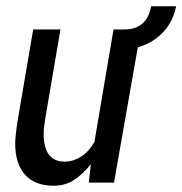

<svg xmlns="http://www.w3.org/2000/svg" viewBox="-20 -583 582 613"><path d="M151.5 10Q91.5 10 60 -25.2Q28.5 -60.5 28.5 -125Q28.5 -136.5 30.8 -157Q33 -177.5 36.5 -199L86 -489H173L126 -213.5Q124 -202 121.8 -186.5Q119.5 -171 119.5 -155.5Q119.5 -67 186.5 -67Q213.5 -67 238.2 -82.5Q263 -98 281.5 -130L342.5 -489H430L344 0H263.5L270 -59Q246 -28 217.2 -9Q188.5 10 151.5 10ZM365.5 -425 378.5 -489Q411 -489 433 -506.2Q455 -523.5 462.5 -563H542.5Q529.5 -499.5 481 -462.2Q432.5 -425 365.5 -425Z"/></svg>

Font: Cabin Condensed
Style: Italic
Weight: 400
Width: 3
Italic angle: -10°
Designer: Pablo Impallari
Foundry: Pablo Impallari. http://www.impallari.com Igino Marini. http://www.ikern.com
Version: Version 3.001; ttfautohint (v1.8.3)